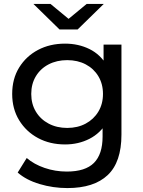

<svg xmlns="http://www.w3.org/2000/svg" viewBox="-20 -757 730 977"><path d="M323 200Q250 200 181.5 179.5Q113 159 70 121L116 47Q153 79 207 97.5Q261 116 320 116Q414 116 458 72Q502 28 502 -62V-174L512 -279L507 -385V-530H598V-72Q598 68 528 134Q458 200 323 200ZM311 -22Q234 -22 173.5 -54.5Q113 -87 77.5 -145Q42 -203 42 -279Q42 -356 77.5 -413.5Q113 -471 173.5 -503Q234 -535 311 -535Q379 -535 435 -507.5Q491 -480 524.5 -423Q558 -366 558 -279Q558 -193 524.5 -136Q491 -79 435 -50.5Q379 -22 311 -22ZM322 -106Q375 -106 416 -128Q457 -150 480.5 -189Q504 -228 504 -279Q504 -330 480.5 -369Q457 -408 416 -429.5Q375 -451 322 -451Q269 -451 227.5 -429.5Q186 -408 162.5 -369Q139 -330 139 -279Q139 -228 162.5 -189Q186 -150 227.5 -128Q269 -106 322 -106ZM283 -607 150 -737H237L369 -628H289L421 -737H508L375 -607Z"/></svg>

Font: MOST Montserrat Medium
Style: Regular
Weight: 500
Designer: Julieta Ulanovsky
Foundry: Julieta Ulanovsky
Version: Version 8.000;March 11, 2024;FontCreator 15.0.0.2926 64-bit